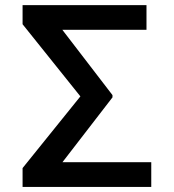

<svg xmlns="http://www.w3.org/2000/svg" viewBox="-20 -736 685 756"><path d="M575.6 -97.3V0H68.9V-74.2L296.5 -356.5L68.9 -640.6V-715.9H556.8V-618.6H225.5L422.9 -361.5V-352.6L225.9 -97.3Z"/></svg>

Font: Inter Zeller Medium
Style: Regular
Weight: 500
Designer: Rasmus Andersson; Joe Bland
Foundry: zeller
Version: Version 3.015;git-dec3a8cb1